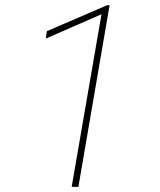

<svg xmlns="http://www.w3.org/2000/svg" viewBox="-20 -731 627 751"><path d="M286.6 0H260.3L377 -675.3L159.2 -580.1L163.1 -608.9L398.4 -710.4L408.7 -710.9Z"/></svg>

Font: Roboto Mono Thin
Style: Italic
Weight: 250
Designer: Google
Version: Version 2.000985; 2015; ttfautohint (v1.3)